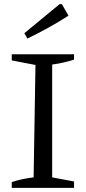

<svg xmlns="http://www.w3.org/2000/svg" viewBox="-20 -911 419 931"><path d="M37 0V-28Q64 -37 90.5 -42.5Q117 -48 143 -51L152 -596L37 -618V-648H339V-622Q315 -614 288.5 -608Q262 -602 233 -598V-51L339 -31V0ZM113 -724 98 -750 269 -891H280L312 -835Q264 -804 214 -776.5Q164 -749 113 -724Z"/></svg>

Font: Piazzolla SC
Style: Regular
Weight: 400
Designer: Juan Pablo del Peral
Foundry: Huerta Tipografica
Version: Version 1.330